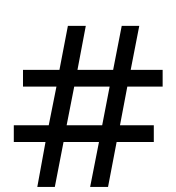

<svg xmlns="http://www.w3.org/2000/svg" viewBox="-20 -734 693 754"><path d="M480 -394 451.2 -242.2H584V-176.3H438L404.3 0H334L368.7 -176.3H229.5L195.3 0H126.5L158.7 -176.3H34.2V-242.2H171.4L201.7 -394H70.3V-459.5H213.4L246.6 -632.3H316.9L284.2 -459.5H424.3L458 -632.3H526.9L493.2 -459.5H618.7V-394ZM241.7 -242.2H381.3L410.6 -394H271.5ZM392.1 -713.9Z"/></svg>

Font: Noto Sans Gujarati
Style: Regular
Weight: 400
Designer: Monotype Design team
Foundry: Monotype Imaging Inc.
Version: Version 1.02 uh